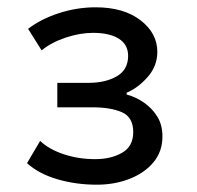

<svg xmlns="http://www.w3.org/2000/svg" viewBox="-20 -730 540 526"><path d="M245 -224Q188 -224 137 -239Q86 -254 54 -283L90 -344Q114 -321 154.5 -307.5Q195 -294 241 -294Q284 -294 314.5 -311.5Q345 -329 345 -368Q345 -409 314 -422.5Q283 -436 234 -436H137V-503H222Q269 -503 300 -521Q331 -539 331 -577Q331 -608 305.5 -624Q280 -640 235 -640Q199 -640 160 -627Q121 -614 94 -592L57 -651Q92 -678 141.5 -694Q191 -710 242 -710Q319 -710 365 -674.5Q411 -639 411 -588Q411 -549 384.5 -519Q358 -489 327 -476V-471Q353 -464 375 -448.5Q397 -433 411 -410.5Q425 -388 425 -356Q425 -315 400.5 -285.5Q376 -256 335 -240Q294 -224 245 -224Z"/></svg>

Font: Nunito Sans 12pt ExtraLight 6pt Medium
Style: Regular
Weight: 500
Version: Version 3.101;gftools[0.9.27]